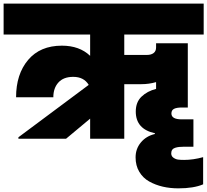

<svg xmlns="http://www.w3.org/2000/svg" viewBox="-31 -760 1136 1052"><path d="M462.9 0V-109.9L331.1 0H69.8V-7.8L455.1 -294.9Q428.7 -338.9 370.1 -338.9Q316.9 -338.9 289.1 -308.1Q261.2 -277.3 261.2 -227.1H57.1Q57.1 -353.5 123 -431.6Q189 -509.8 308.1 -509.8Q404.3 -509.8 462.9 -454.1V-570.8H-11.2V-740.2H1085V-570.8H649.9V-459H773.9Q796.9 -459 810.5 -469.2Q824.2 -479.5 824.2 -500V-522.9H998V-170.9H964.8Q937.5 -170.9 922.9 -163.8Q908.2 -156.7 908.2 -138.2Q908.2 -106 964.8 -106H1028.8V43.9H977.1Q961.4 43.9 950.4 45.2Q939.5 46.4 928.7 49.8Q918 53.2 912.6 60.8Q907.2 68.4 907.2 80.1Q907.2 95.7 919.4 104.2Q931.6 112.8 945.1 114.5Q958.5 116.2 978 116.2Q1027.3 116.2 1082 101.1V250Q1030.8 272 945.8 272Q900.9 272 860.8 262.7Q820.8 253.4 786.6 234.4Q752.4 215.3 732.2 181.4Q711.9 147.5 711.9 102.1Q711.9 55.2 741 20.3Q770 -14.6 817.9 -25.9V-29.8Q712.9 -52.7 712.9 -148.9Q712.9 -200.2 744.4 -230.5Q775.9 -260.7 824.2 -272.9V-310.1Q785.6 -298.8 743.2 -298.8H649.9V0Z"/></svg>

Font: SVN-Poppins Black
Style: Regular
Weight: 900
Designer: Ninad Kale (Devanagari), Jonny Pinhorn (Latin)
Foundry: Indian Type Foundry
Version: Version 3.002 2017